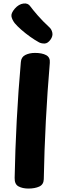

<svg xmlns="http://www.w3.org/2000/svg" viewBox="-20 -1077 365 1114"><path d="M101 -717Q103 -746 127 -758Q151 -770 183 -770Q224 -770 248 -757Q272 -744 269 -712Q255 -548 246 -375.5Q237 -203 234 -37Q233 -6 207.5 5.5Q182 17 145 17Q111 17 87.5 4.5Q64 -8 65 -45Q68 -205 77 -377Q86 -549 101 -717ZM207 -831Q183 -844 155.5 -863.5Q128 -883 103.5 -904.5Q79 -926 65 -943Q50 -963 46.5 -981.5Q43 -1000 66 -1027Q89 -1053 116 -1056.5Q143 -1060 156 -1040Q169 -1022 198 -988.5Q227 -955 265 -920Q279 -908 283.5 -888Q288 -868 273 -847Q257 -825 239 -824.5Q221 -824 207 -831Z"/></svg>

Font: Playpen Sans Arabic
Style: Bold
Weight: 700
Version: Version 2.000